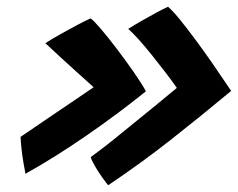

<svg xmlns="http://www.w3.org/2000/svg" viewBox="-20 -615 705 569"><path d="M114.5 -487Q134.5 -500 160.5 -514.5Q186.5 -529 210.5 -541.8Q234.5 -554.5 248.5 -560.5Q257 -555 278 -530.5Q299 -506 324.5 -472.5Q350 -439 374 -404.8Q398 -370.5 412.5 -344.5Q330 -278 237 -213.8Q144 -149.5 55.5 -100Q53 -112.5 49.5 -132.8Q46 -153 43.8 -173.8Q41.5 -194.5 41 -209.5Q44 -211.5 58.8 -221.5Q73.5 -231.5 96.2 -247Q119 -262.5 146.5 -281.2Q174 -300 202.8 -319.2Q231.5 -338.5 257.5 -356.5Q237 -375 210 -399.2Q183 -423.5 157.5 -447Q132 -470.5 114.5 -487ZM360 -529.5Q377.5 -540.5 400.2 -553.5Q423 -566.5 444.2 -578Q465.5 -589.5 478 -595Q493.5 -581.5 515.8 -553.8Q538 -526 562.8 -492.5Q587.5 -459 609.5 -427.2Q631.5 -395.5 646.5 -373Q661.5 -350.5 665 -345.5Q575.5 -271 486.5 -201Q397.5 -131 300.5 -66Q295 -72.5 283.5 -88.5Q272 -104.5 261.8 -122Q251.5 -139.5 249 -149.5Q259.5 -157 280.5 -173Q301.5 -189 328.5 -211Q355.5 -233 385.8 -257.5Q416 -282 446.5 -307Q477 -332 504 -354.5Q488.5 -377 469 -402.2Q449.5 -427.5 429.5 -452.5Q409.5 -477.5 391.2 -497.8Q373 -518 360 -529.5Z"/></svg>

Font: Grandstander Thin
Style: Bold Italic
Weight: 700
Italic angle: -15°
Version: Version 1.200